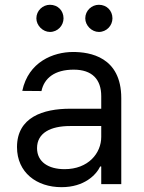

<svg xmlns="http://www.w3.org/2000/svg" viewBox="-20 -770 604 803"><path d="M237.2 12.8C332.4 12.8 382.1 -38.4 399.1 -73.9H403.4V0H487.2V-359.4C487.2 -532.7 355.1 -552.6 285.5 -552.6C203.1 -552.6 98.7 -511.4 73.2 -389.9L153.4 -389.2C164.8 -443.2 208.5 -478.7 288.4 -478.7C365.4 -478.7 403.4 -437.9 403.4 -367.9V-315.3H273.4C160.5 -315.3 51.1 -279.8 51.1 -154.8C51.1 -48.3 133.5 12.8 237.2 12.8ZM132.1 -693.2C132.1 -663.4 159.1 -636.4 188.9 -636.4C221.6 -636.4 245.7 -663.4 245.7 -693.2C245.7 -725.9 221.6 -750 188.9 -750C159.1 -750 132.1 -725.9 132.1 -693.2ZM134.9 -150.6C134.9 -214.5 192.5 -242.9 272.7 -242.9H403.4V-197.4C403.4 -129.3 349.4 -62.5 250 -62.5C183.2 -62.5 134.9 -92.3 134.9 -150.6ZM336.6 -693.2C336.6 -663.4 363.6 -636.4 393.5 -636.4C426.1 -636.4 450.3 -663.4 450.3 -693.2C450.3 -725.9 426.1 -750 393.5 -750C363.6 -750 336.6 -725.9 336.6 -693.2Z"/></svg>

Font: Magic Ui Pro
Style: Regular
Weight: 400
Designer: Stefan Endress, Andreas Faust
Version: Version 1.000;FEAKit 1.0